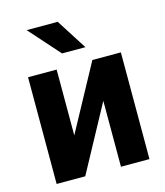

<svg xmlns="http://www.w3.org/2000/svg" viewBox="-112 -833 790 918"><g transform="rotate(-15 283.5 -374.0)"><path d="M372.6 -528.3H513.7V0H372.6V-326.2L195.8 0H54.2V-528.3H195.8V-202.6ZM356.4 -596.2H240.7L106 -747.6H259.8Z"/></g></svg>

Font: Robotiche
Style: Bold
Weight: 700
Designer: Google
Version: Version 2.001150; 2014